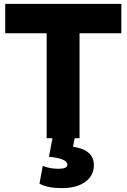

<svg xmlns="http://www.w3.org/2000/svg" viewBox="-20 -714 654 992"><path d="M221 0V-542H7V-694H607V-542H391V0H366L357 44Q465 60 465 139Q465 194 420 226Q375 258 299 258Q227 258 184 235L201 143Q236 158 283 158Q328 158 328 137Q328 105 233 96L251 0Z"/></svg>

Font: Cantarell Extra Bold
Style: Regular
Weight: 800
Designer: Dave Crossland, Nikolaus Waxweiler, Florian Fecher, Jacques Le Bailly, Eben Sorkin, Alexei Vanyashin, Alexios Zavras, Em
Version: Version 0.303